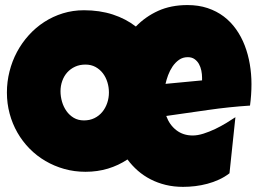

<svg xmlns="http://www.w3.org/2000/svg" viewBox="-20 -727 1021 759"><path d="M974.1 -394.5Q974.1 -352.1 968.3 -309.6Q884.8 -304.2 802.2 -292.2Q719.7 -280.3 637.2 -268.6Q649.9 -233.4 677 -212.4Q704.1 -191.4 741.7 -191.4Q761.2 -191.4 784.4 -198.7Q807.6 -206.1 830.6 -217Q853.5 -228 874.5 -240.7Q895.5 -253.4 910.6 -263.7L887.2 -42Q868.2 -27.3 845.9 -17.1Q823.7 -6.8 799.8 -0.5Q775.9 5.9 751.5 8.8Q727.1 11.7 703.6 11.7Q667 11.7 635 3.9Q603 -3.9 575.4 -18.1Q547.9 -32.2 524.9 -52.2Q502 -72.3 483.9 -96.7Q448.7 -73.2 407 -60.5Q365.2 -47.9 317.9 -47.9Q273.9 -47.9 234.1 -59.1Q194.3 -70.3 159.7 -90.6Q125 -110.8 96.9 -139.4Q68.8 -168 48.8 -202.9Q28.8 -237.8 18.1 -277.8Q7.3 -317.9 7.3 -361.3Q7.3 -403.8 17.6 -444.6Q27.8 -485.4 47.1 -521.5Q66.4 -557.6 93.8 -587.9Q121.1 -618.2 155 -640.1Q189 -662.1 228.5 -674.3Q268.1 -686.5 312 -686.5Q374 -686.5 425.8 -669.7Q477.5 -652.8 517.1 -622.1Q554.7 -661.1 605.2 -684.1Q655.8 -707 721.2 -707Q764.6 -707 800.5 -695.1Q836.4 -683.1 864.5 -661.9Q892.6 -640.6 913.3 -611.3Q934.1 -582 947.5 -547.1Q960.9 -512.2 967.5 -473.4Q974.1 -434.6 974.1 -394.5ZM778.8 -419.9Q778.8 -433.6 775.9 -448Q772.9 -462.4 766.4 -474.1Q759.8 -485.8 749 -493.4Q738.3 -501 722.2 -501Q702.6 -501 687.7 -490.5Q672.9 -480 662.1 -464.1Q651.4 -448.2 644.5 -429.7Q637.7 -411.1 634.3 -395.5L778.8 -409.2ZM410.6 -361.3Q410.6 -382.3 404.5 -402.1Q398.4 -421.9 386.7 -437.3Q375 -452.6 357.7 -462.2Q340.3 -471.7 317.9 -471.7Q294.9 -471.7 276.9 -463.4Q258.8 -455.1 245.8 -440.7Q232.9 -426.3 226.1 -407Q219.2 -387.7 219.2 -366.2Q219.2 -345.7 225.1 -325.2Q231 -304.7 242.7 -288.1Q254.4 -271.5 271.7 -261.2Q289.1 -251 312 -251Q335 -251 353.3 -260Q371.6 -269 384.3 -284.4Q397 -299.8 403.8 -319.8Q410.6 -339.8 410.6 -361.3Z"/></svg>

Font: Luckiest Guy
Style: Regular
Weight: 400
Designer: Astigmatic (AOETI)
Foundry: Astigmatic (AOETI)
Version: Version 1.000